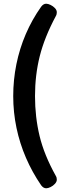

<svg xmlns="http://www.w3.org/2000/svg" viewBox="-20 -803 341 1031"><path d="M228 208Q213 208 201 192Q153 122 119.5 44.5Q86 -33 68.5 -116.5Q51 -200 51 -287Q51 -374 68 -458Q85 -542 118.5 -620Q152 -698 201 -767Q213 -783 228 -783Q238 -783 251.5 -776.5Q265 -770 275 -759.5Q285 -749 285 -737Q285 -733 284 -727.5Q283 -722 280 -717Q219 -603 193.5 -501.5Q168 -400 168 -287Q168 -175 192.5 -73Q217 29 280 142Q283 147 284 152Q285 157 285 162Q285 173 275 184Q265 195 251.5 201.5Q238 208 228 208Z"/></svg>

Font: Asap
Style: Regular
Weight: 400
Designer: Pablo Cosgaya
Foundry: Omnibus-Type
Version: Version 3.001